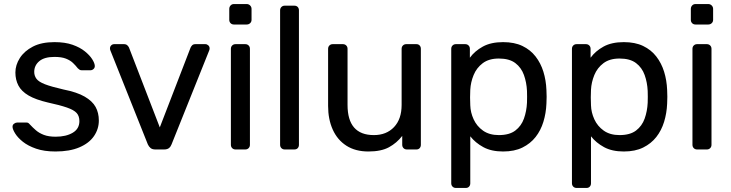

<svg xmlns="http://www.w3.org/2000/svg" viewBox="-20 -738 3607 948"><path d="M254 10Q198 10 158 -4Q118 -18 93 -38Q68 -58 55.5 -78Q43 -98 42 -110Q41 -121 49 -127Q57 -133 65 -133H110Q115 -133 118.5 -131.5Q122 -130 128 -123Q141 -109 157 -95Q173 -81 196.5 -72Q220 -63 255 -63Q306 -63 339 -82.5Q372 -102 372 -140Q372 -165 358.5 -180Q345 -195 310.5 -207Q276 -219 216 -232Q156 -246 121 -266.5Q86 -287 71 -315.5Q56 -344 56 -380Q56 -417 78 -451.5Q100 -486 142.5 -508Q185 -530 249 -530Q301 -530 338 -517Q375 -504 399 -484.5Q423 -465 435 -446Q447 -427 448 -414Q449 -404 442 -397.5Q435 -391 426 -391H384Q377 -391 372.5 -394Q368 -397 364 -401Q354 -414 340.5 -427Q327 -440 305.5 -448.5Q284 -457 249 -457Q199 -457 174 -436Q149 -415 149 -383Q149 -364 160 -349Q171 -334 202 -322Q233 -310 294 -296Q360 -283 398 -261Q436 -239 452 -210Q468 -181 468 -143Q468 -101 444 -66Q420 -31 372 -10.5Q324 10 254 10Z M747 0Q732 0 723.5 -7Q715 -14 710 -25L525 -489Q523 -494 523 -499Q523 -508 529 -514Q535 -520 544 -520H592Q603 -520 609 -514Q615 -508 617 -503L769 -109L921 -503Q923 -508 928.5 -514Q934 -520 945 -520H994Q1002 -520 1008.5 -514Q1015 -508 1015 -499Q1015 -494 1013 -489L827 -25Q823 -14 814.5 -7Q806 0 790 0Z M1143 0Q1133 0 1126.5 -6.5Q1120 -13 1120 -23V-497Q1120 -507 1126.5 -513.5Q1133 -520 1143 -520H1191Q1201 -520 1207.5 -513.5Q1214 -507 1214 -497V-23Q1214 -13 1207.5 -6.5Q1201 0 1191 0ZM1135 -617Q1125 -617 1118.5 -623.5Q1112 -630 1112 -640V-694Q1112 -704 1118.5 -711Q1125 -718 1135 -718H1198Q1208 -718 1215 -711Q1222 -704 1222 -694V-640Q1222 -630 1215 -623.5Q1208 -617 1198 -617Z M1386 0Q1376 0 1369.5 -6.5Q1363 -13 1363 -23V-687Q1363 -697 1369.5 -703.5Q1376 -710 1386 -710H1433Q1444 -710 1450 -703.5Q1456 -697 1456 -687V-23Q1456 -13 1450 -6.5Q1444 0 1433 0Z M1799 10Q1735 10 1690.5 -18.5Q1646 -47 1623 -98Q1600 -149 1600 -215V-497Q1600 -507 1606.5 -513.5Q1613 -520 1623 -520H1673Q1683 -520 1689.5 -513.5Q1696 -507 1696 -497V-220Q1696 -71 1826 -71Q1888 -71 1925.5 -110.5Q1963 -150 1963 -220V-497Q1963 -507 1969.5 -513.5Q1976 -520 1986 -520H2036Q2046 -520 2052 -513.5Q2058 -507 2058 -497V-23Q2058 -13 2052 -6.5Q2046 0 2036 0H1989Q1979 0 1972.5 -6.5Q1966 -13 1966 -23V-67Q1939 -32 1900.5 -11Q1862 10 1799 10Z M2231 190Q2221 190 2214.5 183.5Q2208 177 2208 167V-497Q2208 -507 2214.5 -513.5Q2221 -520 2231 -520H2277Q2287 -520 2293.5 -513.5Q2300 -507 2300 -497V-453Q2324 -486 2364 -508Q2404 -530 2464 -530Q2520 -530 2559.5 -511Q2599 -492 2624.5 -459Q2650 -426 2663 -384Q2676 -342 2678 -294Q2679 -278 2679 -260Q2679 -242 2678 -226Q2676 -179 2663 -136.5Q2650 -94 2624.5 -61.5Q2599 -29 2559.5 -9.5Q2520 10 2464 10Q2406 10 2366.5 -11.5Q2327 -33 2302 -65V167Q2302 177 2296 183.5Q2290 190 2280 190ZM2443 -71Q2495 -71 2524.5 -93.5Q2554 -116 2567 -152.5Q2580 -189 2582 -231Q2583 -260 2582 -289Q2580 -331 2567 -367.5Q2554 -404 2524.5 -426.5Q2495 -449 2443 -449Q2394 -449 2363.5 -426Q2333 -403 2318.5 -367.5Q2304 -332 2302 -295Q2301 -279 2301 -257Q2301 -235 2302 -218Q2303 -183 2318.5 -149Q2334 -115 2365 -93Q2396 -71 2443 -71Z M2827 190Q2817 190 2810.5 183.5Q2804 177 2804 167V-497Q2804 -507 2810.5 -513.5Q2817 -520 2827 -520H2873Q2883 -520 2889.5 -513.5Q2896 -507 2896 -497V-453Q2920 -486 2960 -508Q3000 -530 3060 -530Q3116 -530 3155.5 -511Q3195 -492 3220.5 -459Q3246 -426 3259 -384Q3272 -342 3274 -294Q3275 -278 3275 -260Q3275 -242 3274 -226Q3272 -179 3259 -136.5Q3246 -94 3220.5 -61.5Q3195 -29 3155.5 -9.5Q3116 10 3060 10Q3002 10 2962.5 -11.5Q2923 -33 2898 -65V167Q2898 177 2892 183.5Q2886 190 2876 190ZM3039 -71Q3091 -71 3120.5 -93.5Q3150 -116 3163 -152.5Q3176 -189 3178 -231Q3179 -260 3178 -289Q3176 -331 3163 -367.5Q3150 -404 3120.5 -426.5Q3091 -449 3039 -449Q2990 -449 2959.5 -426Q2929 -403 2914.5 -367.5Q2900 -332 2898 -295Q2897 -279 2897 -257Q2897 -235 2898 -218Q2899 -183 2914.5 -149Q2930 -115 2961 -93Q2992 -71 3039 -71Z M3422 0Q3412 0 3405.5 -6.5Q3399 -13 3399 -23V-497Q3399 -507 3405.5 -513.5Q3412 -520 3422 -520H3470Q3480 -520 3486.5 -513.5Q3493 -507 3493 -497V-23Q3493 -13 3486.5 -6.5Q3480 0 3470 0ZM3414 -617Q3404 -617 3397.5 -623.5Q3391 -630 3391 -640V-694Q3391 -704 3397.5 -711Q3404 -718 3414 -718H3477Q3487 -718 3494 -711Q3501 -704 3501 -694V-640Q3501 -630 3494 -623.5Q3487 -617 3477 -617Z"/></svg>

Font: RubikRegular
Style: Regular
Weight: 400
Designer: Hubert and Fischer
Foundry: Hubert and Fischer
Version: Version 2.300;gftools[0.9.30]